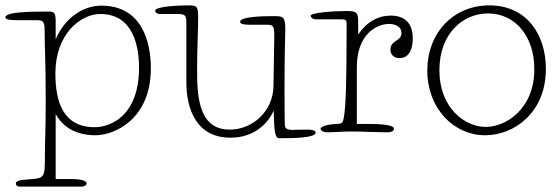

<svg xmlns="http://www.w3.org/2000/svg" viewBox="-37 -492 2084 714"><path d="M170 -413C170 -444 164 -449 145 -449C62 -449 -17 -447 -17 -427C-17 -418 8 -417 23 -417H95C123 -417 129 -415 129 -375C129 -320 133 -259 133 -124C133 -7 130 33 130 86C130 171 129 171 68 175C33 177 22 182 22 190C22 201 32 202 40 202H265C276 202 285 198 285 189C285 183 270 174 235 174H170V-68C188 -34 230 11 318 11C387 11 524 -47 524 -238C524 -334 492 -471 340 -471C273 -471 205 -427 170 -346ZM169 -219C169 -367 264 -440 336 -440C460 -440 480 -317 480 -240C480 -63 376 -19 315 -19C198 -19 169 -113 169 -219Z M980 -172C979 -81 905 -10 817 -10C696 -10 696 -146 696 -243C696 -302 700 -392 700 -427C700 -469 694 -472 666 -472C643 -472 540 -470 540 -452C540 -448 545 -440 557 -440H624C655 -440 656 -432 656 -402V-187C656 -82 696 20 820 20C913 20 962 -38 981 -81C982 -3 986 22 1001 22C1045 22 1137 22 1137 1C1137 -7 1122 -10 1110 -10C1078 -10 1058 -9 1050 -9C1027 -9 1022 -17 1022 -30C1022 -36 1021 -69 1021 -156C1021 -308 1024 -355 1024 -383C1024 -431 1015 -432 981 -432C946 -432 856 -431 856 -411C856 -403 869 -400 890 -400H956C979 -400 983 -395 983 -359Z M1498 -349C1498 -409 1465 -434 1416 -434C1370 -434 1327 -411 1295 -364V-413C1295 -448 1286 -451 1251 -451C1202 -451 1118 -445 1118 -433C1118 -429 1125 -420 1138 -420H1237C1247 -420 1252 -416 1252 -406C1252 -183 1249 -99 1242 -57C1238 -35 1237 -32 1213 -31C1178 -29 1155 -21 1155 -13C1155 -7 1166 0 1177 0C1210 0 1235 -3 1270 -3C1305 -3 1371 0 1408 0C1417 0 1428 -5 1428 -13C1428 -24 1403 -31 1334 -31H1290V-243C1290 -363 1362 -403 1410 -403C1436 -403 1456 -391 1456 -369C1456 -338 1415 -343 1415 -308C1415 -290 1426 -276 1449 -276C1489 -276 1498 -318 1498 -349Z M1993 -236C1993 -363 1922 -472 1783 -472C1648 -472 1552 -369 1552 -230C1552 -88 1651 11 1767 11C1873 11 1993 -71 1993 -236ZM1778 -442C1880 -442 1950 -356 1950 -235C1950 -86 1844 -20 1769 -20C1693 -20 1597 -89 1597 -231C1597 -366 1683 -442 1778 -442Z"/></svg>

Font: Life Savers
Style: Regular
Weight: 400
Designer: Pablo Impallari, Rodrigo Fuenzalida, Brenda Gallo
Foundry: Pablo Impallari, Rodrigo Fuenzalida, Brenda Gallo
Version: Version 3.000